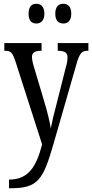

<svg xmlns="http://www.w3.org/2000/svg" viewBox="-20 -765 490 1021"><path d="M317 -640C339 -640 359 -653 359 -692C359 -732 339 -745 317 -745C293 -745 274 -732 274 -692C274 -653 293 -640 317 -640ZM173 -640C195 -640 216 -653 216 -692C216 -732 195 -745 173 -745C150 -745 132 -732 132 -692C132 -653 150 -640 173 -640ZM28 190V236H37C184 236 210 190 266 -5L386 -422C404 -487 417 -495 448 -495H450V-536H287V-495H290C323 -494 339 -486 339 -460C339 -441 335 -423 329 -403L279 -205C266 -157 257 -119 250 -82C245 -116 233 -167 213 -233L165 -394C156 -423 150 -445 150 -462C150 -481 161 -495 198 -495H201V-536H3V-495H6C37 -495 46 -486 61 -442L204 3C173 122 131 190 28 190Z"/></svg>

Font: Noto Serif Devanagari ExtraCondensed
Style: Regular
Weight: 400
Width: 2
Designer: Universal Thirst, Indian Type Foundry and the Monotype Design Team
Foundry: Monotype Imaging Inc.
Version: Version 2.004